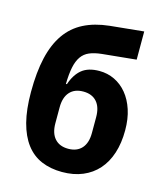

<svg xmlns="http://www.w3.org/2000/svg" viewBox="-114 -837 794 934"><g transform="rotate(15 283.5 -370.0)"><path d="M286 12Q228 12 182 -7.5Q136 -27 104.5 -68.5Q73 -110 56.5 -173.5Q40 -237 40 -325Q40 -425 57 -498.5Q74 -572 109 -622Q144 -672 198 -699.5Q252 -727 326 -735L496 -752V-610L325 -593Q288 -589 263.5 -578.5Q239 -568 224 -546.5Q209 -525 202 -491Q195 -457 194 -407H199Q216 -458 248 -484Q280 -510 336 -510Q377 -510 412.5 -493Q448 -476 474.5 -444Q501 -412 516 -366.5Q531 -321 531 -263Q531 -199 514.5 -148Q498 -97 466.5 -61.5Q435 -26 389.5 -7Q344 12 286 12ZM286 -105Q330 -105 354 -132Q378 -159 378 -209V-289Q378 -339 354 -366Q330 -393 286 -393Q242 -393 218 -366Q194 -339 194 -289V-209Q194 -159 218 -132Q242 -105 286 -105Z"/></g></svg>

Font: IBMPlexSans-Bold
Style: Bold
Weight: 700
Designer: Mike Abbink, Paul van der Laan, Pieter van Rosmalen
Foundry: Bold Monday
Version: Version 3.1